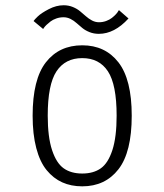

<svg xmlns="http://www.w3.org/2000/svg" viewBox="-20 -680 610 712"><path d="M346.5 -554.5Q328 -554.5 312.2 -560.8Q296.5 -567 285.5 -576Q274.5 -585 264.2 -594.2Q254 -603.5 241.5 -609.8Q229 -616 215.5 -616Q201.5 -616 188.8 -611.5Q176 -607 167.5 -600.5Q159 -594 152.5 -587.8Q146 -581.5 143 -577L140 -572.5L104.5 -602Q107.5 -607 120.2 -619.2Q133 -631.5 160.8 -646Q188.5 -660.5 216 -660.5Q234.5 -660.5 250.2 -654Q266 -647.5 277 -638.2Q288 -629 298.5 -619.8Q309 -610.5 321.2 -604Q333.5 -597.5 347 -597.5Q361 -597.5 373.8 -602.2Q386.5 -607 394.8 -613.5Q403 -620 409.2 -626.5Q415.5 -633 418 -638L421 -642.5L456.5 -611.5Q404.5 -554.5 346.5 -554.5ZM285 11Q243.5 11 210.8 -3.8Q178 -18.5 153 -49Q128 -79.5 114.5 -130.8Q101 -182 101 -251Q101 -386 150.2 -449Q199.5 -512 285 -512Q370 -512 419.2 -448.8Q468.5 -385.5 468.5 -251Q468.5 -115.5 419.2 -52.2Q370 11 285 11ZM412.5 -251Q412.5 -366.5 380.2 -415.5Q348 -464.5 285 -464.5Q222 -464.5 189.5 -415.5Q157 -366.5 157 -251Q157 -172 173 -123.5Q189 -75 216.2 -55.8Q243.5 -36.5 285 -36.5Q326.5 -36.5 353.8 -55.8Q381 -75 396.8 -123.5Q412.5 -172 412.5 -251Z"/></svg>

Font: League Mono Narrow UltraLight
Style: Regular
Weight: 200
Width: 3
Designer: Tyler Finck
Foundry: The League of Moveable Type / Tyler Finck
Version: Version 2.210